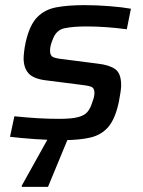

<svg xmlns="http://www.w3.org/2000/svg" viewBox="-20 -538 558 748"><path d="M224 8Q175 8 117.5 4Q60 0 19 -5L36 -85Q85 -80 126.5 -77.5Q168 -75 211 -75Q258 -75 283.5 -81.5Q309 -88 321 -102.5Q333 -117 340 -141Q348 -162 348 -176Q348 -195 335 -200Q322 -205 293 -208L159 -225Q110 -231 91 -252.5Q72 -274 72 -311Q72 -320 74 -337.5Q76 -355 80 -373Q95 -440 124.5 -470.5Q154 -501 199.5 -509.5Q245 -518 310 -518Q356 -518 406.5 -514Q457 -510 490 -504L474 -424Q391 -435 316 -435Q265 -435 231.5 -428Q198 -421 185 -383Q181 -374 178 -363Q175 -352 175 -340Q175 -321 187 -315.5Q199 -310 229 -307L361 -290Q406 -285 429 -268.5Q452 -252 452 -206Q452 -196 449.5 -178.5Q447 -161 443 -141Q429 -75 402 -43.5Q375 -12 331.5 -2Q288 8 224 8ZM65 190V185L178 -18H251V-13L167 190Z"/></svg>

Font: Saira Medium
Style: Italic
Weight: 500
Italic angle: -12°
Designer: Hector Gatti with collaboration of the Omnibus-Type team
Foundry: Omnibus-Type
Version: Version 1.100; ttfautohint (v1.8.3)